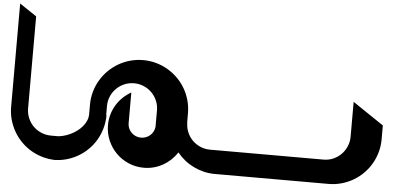

<svg xmlns="http://www.w3.org/2000/svg" viewBox="-62 -1171 2722 1304"><g transform="rotate(5 1299.0 -519.0)"><path d="M24.9 -333V-1038.1L140.6 -960.4V-901.4V-331.5Q141.1 -296.4 154.5 -265.4Q168 -234.4 191.2 -211.7Q214.4 -189 245.6 -175.8Q276.9 -162.6 312 -162.6H357.4V0Q311.5 -0.5 269 -12.5Q226.6 -24.4 189.7 -46.1Q152.8 -67.9 122.6 -98.1Q92.3 -128.4 70.8 -165.3Q49.3 -202.1 37.1 -244.6Q24.9 -287.1 24.9 -333Z M1442.4 0Q1402.8 0 1366.2 -9Q1329.6 -18.1 1296.6 -34.2Q1263.7 -50.3 1235.1 -73.2Q1206.5 -96.2 1183.6 -124.5Q1166 -96.7 1141.8 -73.7Q1117.7 -50.8 1088.9 -34.4Q1060.1 -18.1 1027.1 -9Q994.1 0 958.5 0Q902.8 0 854 -21Q805.2 -42 769 -78.4Q732.9 -114.7 711.9 -163.6Q690.9 -212.4 690.9 -267.6Q690.9 -305.7 700.9 -340.3Q710.9 -375 729.2 -405.3Q747.6 -435.5 773.2 -460Q798.8 -484.4 829.6 -502V-288.1Q830.6 -270 838.1 -254.4Q845.7 -238.8 858.2 -227.1Q870.6 -215.3 886.7 -208.7Q902.8 -202.1 921.4 -202.1Q939.5 -202.1 955.3 -208.3Q971.2 -214.4 983.6 -225.3Q996.1 -236.3 1003.9 -251.5Q1011.7 -266.6 1013.7 -284.2V-396Q1013.7 -431.2 1000.2 -462.2Q986.8 -493.2 963.9 -516.1Q940.9 -539.1 909.7 -552.5Q878.4 -565.9 843.3 -565.9Q808.1 -565.9 777.3 -552.7Q746.6 -539.6 723.4 -516.8Q700.2 -494.1 686.8 -463.4Q673.3 -432.6 672.9 -397.5V-333L675.3 -332Q674.8 -286.1 662.8 -243.7Q650.9 -201.2 629.4 -164.3Q607.9 -127.4 577.4 -97.2Q546.9 -66.9 510.3 -45.4Q473.6 -23.9 431.2 -12Q388.7 0 343.3 0V-161.6Q366.7 -161.6 391.8 -167.7Q417 -173.8 440.7 -184.8Q464.4 -195.8 485.6 -211.2Q506.8 -226.6 522.7 -245.4Q538.6 -264.2 547.9 -285.9Q557.1 -307.6 557.1 -331.5V-398.4Q557.6 -443.8 569.8 -486.1Q582 -528.3 604 -564.9Q626 -601.6 656.5 -631.6Q687 -661.6 723.9 -683.1Q760.7 -704.6 803.2 -716.3Q845.7 -728 891.6 -728Q937.5 -728 980 -716.1Q1022.5 -704.1 1059.6 -682.4Q1096.7 -660.6 1127.2 -630.4Q1157.7 -600.1 1179.4 -563Q1201.2 -525.9 1213.1 -483.2Q1225.1 -440.4 1225.1 -394.5V-332H1226.1Q1226.1 -296.9 1239.3 -265.6Q1252.4 -234.4 1275.4 -211.4Q1298.3 -188.5 1329.3 -175Q1360.4 -161.6 1396 -161.6H1442.4Z M2169.9 -161.6Q2205.1 -161.6 2235.8 -175Q2266.6 -188.5 2289.6 -211.7Q2312.5 -234.9 2325.9 -265.9Q2339.4 -296.9 2339.4 -332V-570.3L2550.8 -427.7V-333.5Q2550.8 -287.6 2538.8 -244.9Q2526.9 -202.1 2505.1 -165Q2483.4 -127.9 2453.1 -97.7Q2422.9 -67.4 2385.7 -45.7Q2348.6 -23.9 2305.9 -12Q2263.2 0 2217.3 0H1428.7V-161.6Z"/></g></svg>

Font: DimaBanoo
Style: Bold
Weight: 800
Designer: R.Balvardi
Foundry: R.Balvardi
Version: Version 1.0.0-alpha3